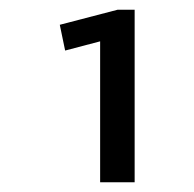

<svg xmlns="http://www.w3.org/2000/svg" viewBox="-20 -805 400 395"><path d="M257 -430H186V-739L209 -726L114 -701L103 -754L222 -785H257Z"/></svg>

Font: Pathway Extreme 72pt Medium
Style: Regular
Weight: 500
Designer: Eduardo Rodriguez Tunni
Foundry: Eduardo Rodriguez Tunni
Version: Version 1.001;gftools[0.9.26]